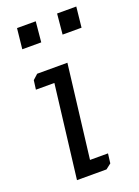

<svg xmlns="http://www.w3.org/2000/svg" viewBox="-126 -696 544 752"><g transform="rotate(-20 145.5 -320.0)"><path d="M203 -555 211 -640H291L282 -555ZM35 -555 44 -640H122L114 -555ZM36 -426 57 -445H183L136 -57H211L206 -17L184 0H61L108 -388H31Z"/></g></svg>

Font: Zilla Slab Regular
Style: Italic
Weight: 400
Italic angle: -6°
Designer: Typotheque.com
Foundry: Typotheque type foundry
Version: Version 1.1; 2017; ttfautohint (v1.6)